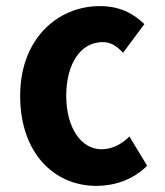

<svg xmlns="http://www.w3.org/2000/svg" viewBox="-20 -595 540 629"><path d="M296 14C353 14 415 -5 462 -52L404 -148C378 -122 347 -106 312 -106C247 -106 197 -175 197 -281C197 -386 244 -457 316 -457C342 -457 361 -446 383 -422L453 -516C416 -552 371 -575 307 -575C169 -575 46 -468 46 -281C46 -95 156 14 296 14Z"/></svg>

Font: Noto Sans Mono CJK TC
Style: Bold
Weight: 700
Designer: Ryoko NISHIZUKA 西塚涼子 (kana, bopomofo & ideographs); Paul D. Hunt (Latin, Greek & Cyrillic); Sandoll Communications 산돌커뮤니
Foundry: Adobe
Version: Version 2.004;hotconv 1.0.118;makeotfexe 2.5.65603